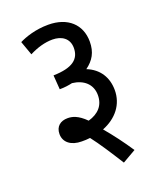

<svg xmlns="http://www.w3.org/2000/svg" viewBox="-131 -714 716 862"><g transform="rotate(-20 226.5 -283.0)"><path d="M63 -600 87 -533C124 -552 162 -563 198 -563C240 -563 276 -542 276 -495C276 -442 240 -412 148 -410L153 -342C177 -342 196 -345 214 -349C267 -343 305 -312 305 -259C305 -210 276 -179 227 -165C190 -202 163 -208 141 -208C108 -208 83 -190 83 -153C83 -113 116 -88 166 -88C179 -88 193 -88 206 -90C237 -50 270 1 311 66L375 29C344 -18 308 -66 274 -106C342 -133 384 -186 384 -254C384 -315 354 -363 296 -386C333 -413 353 -446 353 -497C353 -579 296 -632 203 -632C141 -632 91 -614 63 -600Z"/></g></svg>

Font: Noto Sans Devanagari UI Condensed
Style: Regular
Weight: 400
Width: 3
Designer: Jelle Bosma - Monotype Design Team
Foundry: Monotype Imaging Inc.
Version: Version 2.004